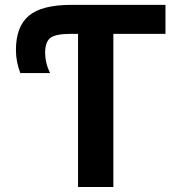

<svg xmlns="http://www.w3.org/2000/svg" viewBox="-20 -750 737 770"><path d="M43.9 -549.8Q43.9 -642.6 95.2 -686.5Q146.5 -730.5 266.6 -730.5H643.6V-614.3H434.6V0H293V-614.3H265.6Q202.1 -614.3 181.6 -597.7Q161.1 -581.1 161.1 -539.1Q161.1 -497.1 180.7 -457H61.5Q43.9 -502 43.9 -549.8Z"/></svg>

Font: GenEi M Gothic v2 Bold
Style: Regular
Weight: 700
Version: Version 2.0